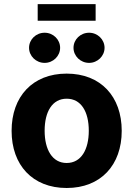

<svg xmlns="http://www.w3.org/2000/svg" viewBox="-20 -915 656 945"><path d="M308.1 10.3C476.1 10.3 579.1 -102.5 579.1 -271C579.1 -439.5 476.1 -552.7 308.1 -552.7C140.1 -552.7 37.1 -439.5 37.1 -271C37.1 -102.5 140.1 10.3 308.1 10.3ZM308.1 -112.8C237.3 -112.8 199.7 -178.7 199.7 -271.5C199.7 -365.2 237.3 -429.2 308.1 -429.2C379.4 -429.2 417 -365.2 417 -271.5C417 -178.7 379.4 -112.8 308.1 -112.8ZM418.5 -605.5C460.4 -605.5 494.6 -639.2 494.6 -679.7C494.6 -720.7 460.4 -753.9 418.5 -753.9C376 -753.9 341.8 -720.7 341.8 -679.7C341.8 -639.2 376 -605.5 418.5 -605.5ZM199.7 -605.5C241.7 -605.5 275.9 -639.2 275.9 -679.7C275.9 -720.7 241.7 -753.9 199.7 -753.9C157.2 -753.9 123 -720.7 123 -679.7C123 -639.2 157.2 -605.5 199.7 -605.5ZM450.7 -894.5H165.5V-813H450.7Z"/></svg>

Font: Raveo
Style: Bold
Weight: 700
Designer: Jakub Foglar, Rasmus Andersson (Inter)
Foundry: Jakubfoglar.com
Version: Version 1.100;Glyphs 3.2.3 (3260)